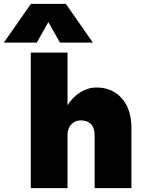

<svg xmlns="http://www.w3.org/2000/svg" viewBox="-116 -972 742 992"><path d="M43.9 -952.1H224.1L363.8 -752H193.8L133.8 -857.9L74.2 -752H-96.2ZM373 -270Q373 -311 354 -330.6Q335 -350.1 300.8 -350.1Q271.5 -350.1 252.2 -329.1Q232.9 -308.1 232.9 -275.9V0H43V-700.2H232.9V-428.2Q260.3 -471.7 300 -495.8Q339.8 -520 381.8 -520Q462.9 -520 512.9 -464.4Q563 -408.7 563 -310.1V0H373Z"/></svg>

Font: Overused Grotesk Black
Style: Regular
Weight: 900
Version: Version 0.002